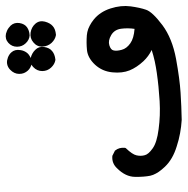

<svg xmlns="http://www.w3.org/2000/svg" viewBox="-12 -470 647 662"><g transform="rotate(-90 311.0 -138.5)"><path d="M229 165Q206.1 163.6 183.3 159.4Q160.6 155.3 138.2 147.9Q93.3 134.3 67.4 106.9Q62.5 101.6 58.1 96.4Q53.7 91.3 50.3 86.2Q46.9 81.1 44.2 76.2Q41.5 71.3 39.6 66.4Q37.6 61.5 36.6 56.6Q32.2 34.7 32.7 3.9Q33.2 -28.8 62 -57.6Q79.1 -76.2 104 -74.2H105L106 -73.7L121.6 -65.9L123 -65.4L123.5 -64.5Q134.8 -50.8 132.8 -30.8L132.3 -28.8L131.3 -27.3Q109.9 -4.9 106.9 9.3Q103.5 24.4 107.4 37.6Q110.4 50.3 130.4 64.5Q150.9 79.6 197.3 85.4Q244.1 91.8 293.9 88.9Q344.2 85.9 391.6 79.1Q401.4 77.6 411.4 75.9Q421.4 74.2 431.4 72Q441.4 69.8 451.2 67.1Q460.9 64.5 470.2 61.5Q448.2 50.8 431.6 33.2Q410.2 10.3 399.9 -14.6Q389.6 -40 393.1 -74.2Q396.5 -108.9 419.4 -133.8Q430.7 -146 443.4 -153.1Q456.1 -160.2 469.7 -161.6Q495.1 -164.1 521 -162.1Q526.4 -161.6 532 -160.4Q537.6 -159.2 543 -157.2Q548.3 -155.3 553.7 -152.3Q559.1 -149.4 564.5 -146Q569.8 -142.6 575.2 -138.2Q601.6 -116.7 613.3 -80.6Q625 -44.4 620.6 -11.2Q616.2 21 608.9 42Q601.6 64 555.7 98.6Q510.3 132.3 439.5 145.5Q369.6 158.2 322.8 161.1Q275.9 164.1 229.5 165ZM543 2.4Q546.4 -21 543.5 -43.5Q540.5 -66.9 521.5 -78.1Q502.4 -89.4 486.3 -84.5Q470.7 -79.6 468.8 -70.3Q467.3 -65.4 467.8 -58.1Q468.3 -50.8 470.7 -42Q475.1 -24.9 493.2 -12.2Q510.3 0 543 2.4ZM435.5 -270.5Q420.9 -272.9 409.2 -285.6Q397.5 -298.3 397.5 -315.9Q397.5 -324.7 400.9 -332.5Q404.3 -340.3 411.1 -346.7Q425.3 -359.9 443.4 -355.5Q460 -351.1 470.7 -339.8Q482.9 -328.1 480.5 -309.6Q478 -291 466.3 -281.7Q455.6 -272.5 437 -270.5H436.5ZM521.5 -268.6Q506.8 -271 494.6 -283.7Q488.8 -290 485.6 -297.9Q482.4 -305.7 481.9 -314.9Q481.4 -324.2 485.1 -332.3Q488.8 -340.3 496.1 -346.2Q510.7 -358.9 530.3 -356Q548.8 -353 560.5 -339.8Q572.8 -325.7 567.9 -306.6Q563 -288.6 552.7 -279.8Q547.4 -274.9 540 -272.2Q532.7 -269.5 522.9 -268.6H522.5ZM424.8 -351.6Q421.9 -352.1 419.2 -353Q416.5 -354 413.8 -355.2Q411.1 -356.4 408.4 -357.9Q405.8 -359.4 403.6 -361.3Q401.4 -363.3 398.9 -365.7Q393.6 -371.6 390.6 -378.9Q387.7 -386.2 387.7 -395Q387.7 -412.6 401.9 -426.3Q406.2 -430.7 411.4 -433.3Q416.5 -436 422.4 -437Q428.2 -438 434.1 -437Q439.5 -436 444.6 -434.1Q449.7 -432.1 454.1 -429.2Q458.5 -426.3 461.9 -422.4Q473.1 -410.2 469.7 -390.6Q468.8 -384.3 466.6 -379.2Q464.4 -374 461.4 -369.9Q458.5 -365.7 454.1 -362.3Q448.2 -357.9 441.4 -355.2Q434.6 -352.5 426.8 -351.6H425.8ZM520 -359.4Q512.7 -359.9 505.9 -363.3Q499 -366.7 493.2 -373Q481.4 -385.3 481.4 -402.8Q481.4 -420.4 494.6 -432.6Q508.3 -444.8 526.4 -440.9Q531.7 -439.5 536.6 -437.3Q541.5 -435.1 545.9 -431.9Q550.3 -428.7 554.2 -424.8Q565.9 -412.1 563 -394Q560.1 -376.5 548.3 -368.2Q537.1 -360.4 521 -359.4H520.5Z"/></g></svg>

Font: NaikaiFont
Style: SemiBold
Weight: 600
Version: Version 1.89